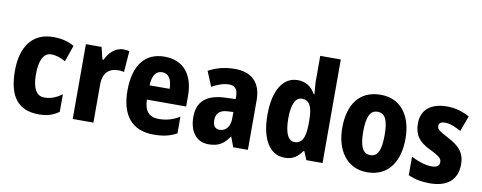

<svg xmlns="http://www.w3.org/2000/svg" viewBox="-65 -1120 3487 1388"><g transform="rotate(10 1679.0 -426.0)"><path d="M261 -41C321 -41 366 -55 407 -86V-215C366 -184 326 -168 278 -168C221 -168 190 -219 190 -323C190 -428 220 -484 275 -484C310 -484 342 -473 380 -452L422 -572C381 -596 334 -610 268 -610C114 -610 36 -498 36 -323C36 -129 110 -41 261 -41Z M782 -610C722 -610 676 -562 653 -511H645L623 -600H508V-51H660V-329C659 -414 703 -455 772 -455C787 -455 804 -453 814 -450L826 -605C810 -609 795 -610 782 -610Z M1085 -610C943 -610 862 -510 862 -323C862 -140 944 -41 1103 -41C1171 -41 1224 -53 1272 -80V-202C1219 -171 1174 -159 1119 -159C1049 -159 1013 -200 1012 -282H1300V-361C1300 -518 1221 -610 1085 -610ZM1087 -496C1134 -496 1160 -456 1160 -387H1013C1016 -466 1046 -496 1087 -496Z M1601 -611C1529 -611 1463 -594 1408 -563L1453 -454C1501 -480 1541 -493 1580 -493C1622 -493 1643 -467 1643 -417V-397L1565 -394C1434 -388 1364 -334 1364 -217C1364 -118 1411 -41 1505 -41C1579 -41 1618 -67 1656 -124H1659L1686 -51H1794V-414C1794 -546 1723 -611 1601 -611ZM1604 -300 1643 -302V-254C1643 -195 1611 -158 1568 -158C1536 -158 1517 -176 1517 -220C1517 -269 1543 -298 1604 -300Z M2064 -41C2124 -41 2159 -66 2191 -112H2198L2223 -51H2342V-811H2191V-635C2191 -604 2195 -568 2198 -530H2193C2164 -582 2121 -610 2062 -610C1956 -610 1889 -507 1889 -326C1889 -146 1955 -41 2064 -41ZM2115 -165C2069 -165 2042 -218 2042 -327C2042 -430 2068 -483 2115 -483C2172 -483 2194 -436 2194 -337V-310C2193 -210 2171 -165 2115 -165Z M2902 -327C2902 -509 2809 -610 2672 -610C2513 -610 2438 -495 2438 -327C2438 -166 2518 -41 2669 -41C2832 -41 2902 -169 2902 -327ZM2592 -326C2592 -434 2615 -485 2670 -485C2727 -485 2749 -434 2749 -327C2749 -219 2727 -167 2671 -167C2615 -167 2592 -220 2592 -326Z M3330 -216C3330 -306 3279 -349 3206 -387C3129 -428 3119 -438 3119 -460C3119 -481 3134 -492 3163 -492C3205 -492 3242 -474 3282 -452L3324 -566C3268 -596 3217 -610 3158 -610C3041 -610 2971 -554 2971 -453C2971 -369 3008 -321 3087 -283C3172 -242 3179 -227 3179 -204C3179 -178 3161 -164 3123 -164C3074 -164 3017 -184 2971 -209V-72C3022 -50 3070 -41 3130 -41C3258 -41 3330 -101 3330 -216Z"/></g></svg>

Font: Noto Sans Tamil UI Condensed ExtraBold
Style: Regular
Weight: 800
Width: 3
Designer: Jelle Bosma - Monotype Design Team
Foundry: Monotype Imaging Inc.
Version: Version 2.004